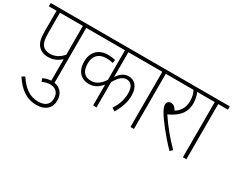

<svg xmlns="http://www.w3.org/2000/svg" viewBox="-120 -1067 2144 1769"><g transform="rotate(30 952.5 -182.0)"><path d="M398 -587H501V-622H0V-587H82V-371C82 -291 94 -250 121 -220C146 -192 180 -178 226 -178C287 -178 331 -205 362 -233V0H398ZM362 -587V-281C325 -238 281 -213 227 -213C194 -213 167 -222 148 -243C129 -266 118 -298 118 -380V-587Z M278 17 290 50C317 36 342 30 373 30C419 30 466 55 466 125C466 186 429 223 352 223C260 223 195 172 135 81L105 100C167 194 241 258 354 258C451 258 502 203 502 127C502 44 449 -5 372 -5C336 -5 306 4 278 17Z M1133 -587V-622H487V-587H810V-272C768 -209 725 -186 677 -186C616 -186 573 -221 573 -311C573 -393 621 -438 698 -438C727 -438 751 -435 771 -429L776 -464C756 -469 725 -473 696 -473C601 -473 536 -413 536 -311C536 -201 598 -151 674 -151C738 -151 776 -181 810 -222V0H846V-269C885 -337 921 -363 957 -363C1008 -363 1034 -325 1034 -257C1034 -185 1010 -126 975 -71L1008 -51C1046 -114 1072 -180 1072 -256C1072 -351 1023 -397 962 -397C916 -397 880 -373 846 -323V-587Z M1244 -587H1347V-622H1119V-587H1207V0H1244Z M1655 -12C1581 -84 1499 -185 1443 -270C1522 -307 1601 -360 1601 -477C1601 -516 1591 -560 1578 -587H1691V-622H1333V-587H1539C1551 -566 1564 -531 1564 -481C1564 -411 1532 -362 1484 -334C1465 -366 1446 -380 1420 -380C1396 -380 1379 -364 1379 -340C1379 -321 1385 -301 1404 -268C1440 -206 1526 -94 1629 12Z M1802 -587H1905V-622H1677V-587H1765V0H1802Z"/></g></svg>

Font: Noto Sans SemiCondensed ExtraLight
Style: Regular
Weight: 200
Width: 4
Designer: Monotype Design Team
Foundry: Monotype Imaging Inc.
Version: Version 2.013